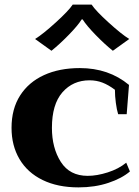

<svg xmlns="http://www.w3.org/2000/svg" viewBox="-20 -802 604 832"><path d="M132 -633Q166 -654 222 -705Q278 -756 295 -782H377Q394 -756 450 -705Q506 -654 540 -633L469 -582Q435 -609 395 -650Q355 -691 338 -718H334Q318 -692 278 -651Q238 -610 203 -582ZM30 -248Q30 -330 67 -388Q104 -446 170.5 -476.5Q237 -507 326 -507Q451 -507 539 -434L529 -307H492Q486 -326 482 -356Q478 -386 478 -413Q450 -434 424 -444Q398 -454 368 -454Q296 -454 250.5 -402Q205 -350 205 -248Q205 -161 243.5 -100.5Q282 -40 360 -40Q400 -40 447 -55Q494 -70 527 -97L543 -59Q508 -29 449.5 -9.5Q391 10 320 10Q230 10 164.5 -22Q99 -54 64.5 -112.5Q30 -171 30 -248Z"/></svg>

Font: Trirong ExtraBold
Style: Regular
Weight: 800
Designer: Katatrad Team
Foundry: CadsonDemak
Version: Version 1.001